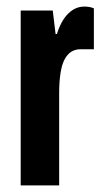

<svg xmlns="http://www.w3.org/2000/svg" viewBox="-20 -559 303 579"><path d="M42.4 0V-527.2H139.1L147.6 -456.4H151.6Q160.1 -483.6 172.3 -501.7Q184.5 -519.8 200.1 -529.5Q215.7 -539.2 234.1 -539.2Q241.3 -539.2 248.5 -538.1Q255.7 -537 263.1 -533.8V-410.5H223.2Q206.3 -410.5 194.1 -402.4Q182 -394.3 173.9 -378.2Q165.9 -362.1 162.2 -336.6Q158.4 -311.2 158.4 -276.5V0Z"/></svg>

Font: Archivo SemiBold ExtraCondensed
Style: Regular
Weight: 600
Width: 2
Version: Version 2.001